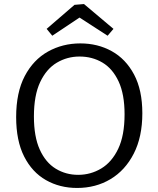

<svg xmlns="http://www.w3.org/2000/svg" viewBox="-20 -922 785 951"><path d="M362 9Q276 9 207.5 -30Q139 -69 99.5 -147Q60 -225 60 -342Q60 -464 102.5 -545Q145 -626 217.5 -666.5Q290 -707 378 -707Q464 -707 533.5 -668.5Q603 -630 644 -553Q685 -476 685 -361Q685 -244 642.5 -161Q600 -78 527 -34.5Q454 9 362 9ZM367 -56Q429 -56 481.5 -87.5Q534 -119 565.5 -185Q597 -251 597 -356Q597 -455 567.5 -518.5Q538 -582 487.5 -612Q437 -642 374 -642Q313 -642 261.5 -611.5Q210 -581 179 -515.5Q148 -450 148 -345Q148 -245 177 -181Q206 -117 256 -86.5Q306 -56 367 -56ZM239 -745 211 -779 349 -898 396 -902 542 -779 513 -745 374 -835Z"/></svg>

Font: Bitter
Style: Regular
Weight: 400
Designer: Sol Matas, and Bitter project Authors
Foundry: Sol Matas
Version: Version 2.001